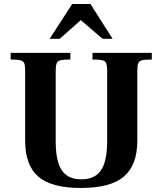

<svg xmlns="http://www.w3.org/2000/svg" viewBox="-20 -923 805 955"><path d="M382 12Q236 12 170.5 -44.5Q105 -101 105 -224V-570Q105 -595 101 -607Q97 -619 82 -623Q67 -627 33 -627V-660H330V-627Q297 -627 281.5 -623.5Q266 -620 261.5 -607.5Q257 -595 257 -570V-219Q257 -157 269.5 -115Q282 -73 310.5 -52Q339 -31 384 -31Q430 -31 458.5 -51.5Q487 -72 500 -114Q513 -156 513 -219V-570Q513 -595 508.5 -607.5Q504 -620 488.5 -623.5Q473 -627 440 -627V-660H735V-627Q701 -627 686 -623Q671 -619 667 -607Q663 -595 663 -570V-224Q663 -102 596.5 -45Q530 12 382 12ZM227 -730 339 -903H430L540 -730H490L382 -823L277 -730Z"/></svg>

Font: Frank Ruhl Libre
Style: Bold
Weight: 700
Designer: Yanek Iontef
Foundry: Fontef
Version: Version 6.004